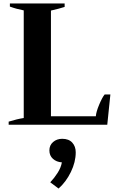

<svg xmlns="http://www.w3.org/2000/svg" viewBox="-20 -720 695 1108"><path d="M30 -18Q78 -33 117 -39V-660Q75 -668 37 -682V-700H353V-680Q322 -670 274 -659V-49H533Q535 -75 552.5 -116.5Q570 -158 584 -175H617L599 0H30ZM270 332Q293 308 312.5 277.5Q332 247 337 217Q306 215 285.5 196.5Q265 178 265 148Q265 118 286.5 99.5Q308 81 339 81Q377 81 397 103Q417 125 417 159Q417 215 389 272.5Q361 330 318 368Z"/></svg>

Font: Trirong
Style: Bold
Weight: 700
Designer: Katatrad Team
Foundry: CadsonDemak
Version: Version 1.001